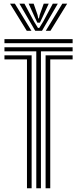

<svg xmlns="http://www.w3.org/2000/svg" viewBox="-20 -1010 415 1030"><path d="M174.7 0V-734.8H3.9V-756.5H369.6V-734.8H199.6V0ZM124.7 0V-691.3H3.9V-713.1H149.7V0ZM224.6 0V-713.1H369.6V-691.3H249.6V0ZM3.9 -778.3V-800H369.6V-778.3ZM33.9 -990.3H59.8L148.7 -844.8H123.5ZM84.2 -990.3H111L162.6 -894.4L183.7 -860H190.6L211.7 -894.2L263.3 -990.3H290.1L205.3 -844.8H169ZM133.7 -990.3H160.5L181.2 -930.8L185.3 -911.4H188.9L193.3 -930.8L214.6 -990.3H241.4L207.6 -916.8L194 -888.3H180.3L166.8 -916.8ZM314.4 -990.3H340.4L250.7 -844.8H225.6Z"/></svg>

Font: Big Shoulders Inline Display SC Thin
Style: Regular
Weight: 100
Designer: Patric King
Foundry: XO Type Co
Version: Version 2.002